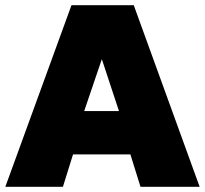

<svg xmlns="http://www.w3.org/2000/svg" viewBox="-22 -720 789 740"><path d="M-1.5 0 253.5 -700H493.5L747.5 0H519.5L480.5 -125H259.5L220.5 0ZM302.5 -292H436.5L370.5 -492Z"/></svg>

Font: Geologica Black
Style: Regular
Weight: 900
Designer: Sindre Bremnes, Frode Helland
Foundry: Monokrom Skriftforlag AS
Version: Version 1.010;gftools[0.9.28]